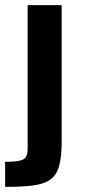

<svg xmlns="http://www.w3.org/2000/svg" viewBox="-37 -530 332 750"><path d="M-17 200V102Q24 102 42.5 97Q61 92 66 80Q71 68 71 48V-510H204V20Q204 82 194 118Q184 154 159.5 171.5Q135 189 92 194.5Q49 200 -17 200Z"/></svg>

Font: Saira SemiBold
Style: Regular
Weight: 600
Designer: Hector Gatti with collaboration of the Omnibus-Type team
Foundry: Omnibus-Type
Version: Version 1.100; ttfautohint (v1.8.3)